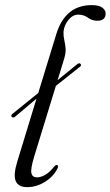

<svg xmlns="http://www.w3.org/2000/svg" viewBox="-20 -740 442 768"><path d="M26.5 -273.5Q22.5 -280 31 -285.5L133 -368L205 -603Q240.5 -719.5 347 -719.5Q376 -719.5 389.2 -709.5Q402.5 -699.5 402.5 -686Q402.5 -657 369 -657Q348.5 -657 331.8 -669.2Q315 -681.5 293 -681.5Q271 -681.5 253.5 -660Q236 -638.5 234 -612Q233.5 -595.5 237 -580.5Q240.5 -565.5 242.2 -548Q244 -530.5 237.5 -508L210.5 -419.5L290.5 -484.5Q299 -490 303 -483Q306.5 -477 298 -471.5L203.5 -396.5L116.5 -113Q101.5 -63 105.8 -46.8Q110 -30.5 127.5 -30.5Q143 -30.5 160.8 -40.5Q178.5 -50.5 197 -74Q203 -81 208 -80Q215 -78 210 -66Q193.5 -33.5 159.8 -12.5Q126 8.5 88.5 8.5Q53.5 8.5 43 -15.5Q32.5 -39.5 49 -93.5L126 -345.5L39 -272Q30.5 -267.5 26.5 -273.5Z"/></svg>

Font: Fraunces 72pt Light
Style: Italic
Weight: 300
Italic angle: -16°
Version: Version 1.000;[b76b70a41]